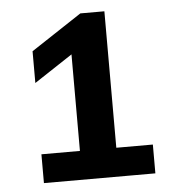

<svg xmlns="http://www.w3.org/2000/svg" viewBox="-43 -850 519 581"><g transform="rotate(-5 217.0 -559.0)"><path d="M184.5 -322V-748L222 -713.5L68 -612V-708.5L222 -810H295V-322ZM67.5 -308V-395.5H406V-308Z"/></g></svg>

Font: Encode Sans SC SemiExpanded SemiBold
Style: Regular
Weight: 600
Width: 6
Designer: Multiple Designers
Foundry: Impallari Type
Version: Version 3.002